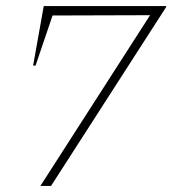

<svg xmlns="http://www.w3.org/2000/svg" viewBox="-20 -612 567 632"><path d="M89 -396 124 -592H527V-589L148 0H113L474 -562L153 -561L97 -396Z"/></svg>

Font: Piazzolla Thin
Style: Italic
Weight: 100
Italic angle: -11.3°
Designer: Juan Pablo del Peral
Foundry: Huerta Tipografica
Version: Version 1.330